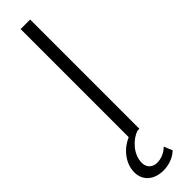

<svg xmlns="http://www.w3.org/2000/svg" viewBox="-340 -723 926 926"><g transform="rotate(-45 122.5 -260.0)"><path d="M99 225C137 225 175 211 199 187L181 144C161 165 131 177 105 177C71 177 51 155 51 125C51 65 102 15 146 0H159V-745H94V-8C39 16 -7 69 -7 132C-7 189 37 225 99 225Z"/></g></svg>

Font: Mluvka Light
Style: Regular
Weight: 300
Designer: Modified by Jiří Krblich, Original typeface by Gumpita Rahayu
Foundry: Gumpita Rahayu & Jiří Krblich
Version: Version 2.000;Glyphs 3.1.1 (3134)